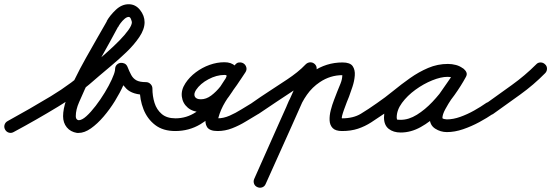

<svg xmlns="http://www.w3.org/2000/svg" viewBox="-49 -589 2604 907"><path d="M-25 23Q-31 12 -27.5 0.5Q-24 -11 -13 -17Q91 -74 190.5 -134Q290 -194 379 -274Q389 -283 411.5 -302.5Q434 -322 462 -347Q490 -372 515.5 -398Q541 -424 557.5 -447Q574 -470 574 -484Q574 -487 570 -498Q566 -509 559 -509Q550 -509 539.5 -500Q529 -491 520.5 -479.5Q512 -468 509 -461Q509 -461 508 -461Q508 -461 508 -461Q469 -388 428 -315.5Q387 -243 352 -168Q340 -141 324.5 -106Q309 -71 309 -40Q309 -23 323 -21Q323 -21 322 -21Q338 -21 359 -40Q380 -59 403 -89Q426 -119 446 -152Q466 -185 479 -213.5Q492 -242 494 -256Q494 -256 494 -256Q494 -255 494 -255Q494 -257 494.5 -260Q495 -263 495 -266Q496 -277 503.5 -284Q511 -291 521 -292Q530 -293 539 -289Q548 -285 553 -274Q562 -251 571 -234.5Q580 -218 595.5 -209.5Q611 -201 641 -201Q653 -201 662 -192Q671 -183 671 -171Q671 -158 662 -149.5Q653 -141 641 -141Q577 -141 548 -170Q519 -199 497 -252Q493 -262 502 -269Q511 -276 523 -278Q535 -280 545.5 -276Q556 -272 555 -260Q555 -258 554.5 -255Q554 -252 554 -249Q554 -249 554 -248Q554 -248 554 -248Q550 -223 534 -187Q518 -151 494 -112Q470 -73 440.5 -38.5Q411 -4 380.5 17.5Q350 39 322 39Q318 39 315 39Q284 34 266.5 12.5Q249 -9 249 -40Q249 -73 264 -118Q279 -163 303.5 -213.5Q328 -264 356.5 -314.5Q385 -365 411 -410.5Q437 -456 456 -489Q456 -489 456 -489Q455 -489 455 -489Q470 -516 498 -542.5Q526 -569 559 -569Q591 -569 612.5 -542Q634 -515 634 -484Q634 -451 609.5 -414.5Q585 -378 548.5 -343Q512 -308 476.5 -278.5Q441 -249 419 -230Q327 -147 225 -85Q123 -23 15 35Q4 41 -7.5 37.5Q-19 34 -25 23Z M641 -201Q653 -201 662 -192Q671 -183 671 -171Q671 -135 681 -103Q691 -71 715 -50.5Q739 -30 780 -30Q832 -30 876 -59Q920 -88 954.5 -130.5Q989 -173 1014 -213Q1020 -224 1021.5 -229.5Q1023 -235 1011 -235Q974 -235 935.5 -214.5Q897 -194 877 -164Q865 -145 871.5 -132.5Q878 -120 900 -120Q925 -120 948.5 -137.5Q972 -155 992.5 -181Q1013 -207 1030 -234.5Q1047 -262 1060 -281Q1069 -293 1081 -294Q1093 -295 1102 -289Q1111 -283 1114.5 -271.5Q1118 -260 1110 -247Q1089 -214 1063 -179Q1037 -144 1015 -107.5Q993 -71 983 -34Q982 -28 982 -28Q982 -28 982 -24Q982 -25 980 -27Q977 -31 976 -30.5Q975 -30 979 -30Q1007 -30 1035.5 -42.5Q1064 -55 1091 -72Q1118 -89 1142 -103Q1142 -103 1142 -103Q1142 -103 1142 -103Q1152 -109 1164 -106Q1176 -103 1183 -92Q1189 -82 1186 -70Q1183 -58 1172 -51Q1143 -34 1112 -15Q1081 4 1047.5 17Q1014 30 979 30Q941 30 929 11Q917 -8 924 -38.5Q931 -69 949 -105Q967 -141 989.5 -176.5Q1012 -212 1031.5 -239.5Q1051 -267 1060 -280Q1068 -293 1080 -294Q1092 -295 1102 -288Q1111 -282 1114.5 -270.5Q1118 -259 1110 -247Q1092 -220 1070.5 -188Q1049 -156 1023.5 -126.5Q998 -97 967.5 -78.5Q937 -60 900 -60Q862 -60 838 -80.5Q814 -101 810 -132.5Q806 -164 827 -196Q846 -225 876 -247.5Q906 -270 941 -282.5Q976 -295 1011 -295Q1044 -295 1061.5 -277.5Q1079 -260 1079.5 -234Q1080 -208 1065 -183Q1035 -132 993 -83Q951 -34 897.5 -2Q844 30 779 30Q721 30 684 1.5Q647 -27 629 -72.5Q611 -118 611 -171Q611 -183 620 -192Q629 -201 641 -201Z M1174 -52Q1164 -45 1151.5 -47.5Q1139 -50 1132 -60Q1125 -70 1127.5 -82.5Q1130 -95 1140 -102Q1181 -131 1223.5 -158.5Q1266 -186 1308 -214Q1332 -230 1354 -247.5Q1376 -265 1395 -285Q1395 -285 1395 -285Q1395 -285 1395 -285Q1404 -294 1416.5 -294.5Q1429 -295 1438 -286Q1447 -278 1447 -265.5Q1447 -253 1439 -244Q1417 -221 1392.5 -201.5Q1368 -182 1342 -164Q1300 -136 1258 -108.5Q1216 -81 1174 -52Q1174 -52 1174 -52Q1174 -52 1174 -52ZM1390 -277Q1395 -288 1406.5 -292.5Q1418 -297 1429 -292Q1441 -287 1445 -275.5Q1449 -264 1444 -252Q1385 -119 1325.5 14Q1266 147 1206 280Q1206 280 1206 280Q1206 280 1206 280Q1201 292 1189.5 296Q1178 300 1167 295Q1155 290 1151 278.5Q1147 267 1152 256Q1211 123 1270.5 -10.5Q1330 -144 1390 -277Q1390 -277 1390 -277Q1390 -277 1390 -277ZM1361 -66Q1357 -55 1345.5 -50Q1334 -45 1322 -49Q1311 -53 1306 -64.5Q1301 -76 1305 -88Q1324 -136 1354.5 -178.5Q1385 -221 1428 -250Q1492 -294 1569 -294Q1605 -294 1617 -276.5Q1629 -259 1627 -232.5Q1625 -206 1616 -179Q1607 -152 1600 -133Q1596 -124 1589.5 -107Q1583 -90 1576.5 -72Q1570 -54 1567 -42Q1564 -30 1567 -30Q1620 -30 1655.5 -51.5Q1691 -73 1732 -102Q1732 -102 1732 -102Q1732 -102 1732 -102Q1742 -109 1754 -106.5Q1766 -104 1774 -94Q1781 -84 1778.5 -72Q1776 -60 1766 -52Q1734 -30 1704.5 -11Q1675 8 1642 19Q1609 30 1567 30Q1536 30 1522.5 16Q1509 2 1508 -20.5Q1507 -43 1513.5 -68.5Q1520 -94 1529 -117Q1538 -140 1544 -156Q1551 -173 1559.5 -194Q1568 -215 1568 -234Q1568 -241 1570.5 -237.5Q1573 -234 1569 -234Q1511 -234 1462 -201Q1426 -177 1401 -141.5Q1376 -106 1361 -66Q1361 -66 1361 -66Q1361 -66 1361 -66Z M1724 -60Q1717 -70 1719.5 -82.5Q1722 -95 1732 -102Q1770 -128 1808.5 -159.5Q1847 -191 1888 -220Q1929 -249 1973.5 -268Q2018 -287 2067 -287Q2086 -287 2105 -282Q2124 -277 2139 -265Q2151 -257 2152 -245.5Q2153 -234 2147 -225Q2141 -216 2130 -212Q2119 -208 2107 -215Q2088 -226 2065 -226Q2034 -226 1993 -209.5Q1952 -193 1913.5 -165Q1875 -137 1850 -103Q1825 -69 1825 -34Q1825 -24 1829 -23.5Q1833 -23 1844 -23Q1882 -23 1920.5 -47Q1959 -71 1993.5 -107.5Q2028 -144 2055 -183Q2082 -222 2099 -252Q2106 -266 2118 -268Q2130 -270 2139 -264Q2149 -259 2154 -248Q2159 -237 2151 -224Q2142 -206 2124 -180.5Q2106 -155 2087 -126.5Q2068 -98 2054.5 -73Q2041 -48 2041 -32Q2041 -28 2050.5 -26.5Q2060 -25 2062 -25Q2092 -25 2125.5 -37Q2159 -49 2191 -67Q2223 -85 2247 -102Q2257 -109 2269 -106.5Q2281 -104 2289 -94Q2296 -84 2293.5 -72Q2291 -60 2281 -52Q2252 -32 2215 -12Q2178 8 2138.5 21.5Q2099 35 2062 35Q2032 35 2006.5 18.5Q1981 2 1981 -32Q1981 -59 1994 -87.5Q2007 -116 2026.5 -145Q2046 -174 2065.5 -201Q2085 -228 2099 -252Q2106 -266 2118 -268Q2130 -270 2139 -264Q2149 -259 2154 -248Q2159 -237 2151 -224Q2130 -185 2098 -140Q2066 -95 2025 -54.5Q1984 -14 1938 11.5Q1892 37 1844 37Q1809 37 1787 19.5Q1765 2 1765 -34Q1765 -72 1784.5 -108.5Q1804 -145 1836.5 -177Q1869 -209 1908.5 -233.5Q1948 -258 1989 -272Q2030 -286 2065 -286Q2104 -286 2137 -267Q2149 -260 2150 -248Q2151 -236 2145 -226Q2139 -217 2127.5 -212.5Q2116 -208 2105 -217Q2096 -222 2086 -224.5Q2076 -227 2067 -227Q2025 -227 1985 -208.5Q1945 -190 1907.5 -162.5Q1870 -135 1834.5 -105Q1799 -75 1766 -52Q1756 -45 1743.5 -47.5Q1731 -50 1724 -60Z M2240 -58Q2232 -68 2234 -80.5Q2236 -93 2247 -100Q2307 -143 2369 -187.5Q2431 -232 2484 -285Q2484 -285 2484 -285Q2484 -285 2484 -285Q2492 -294 2504.5 -294Q2517 -294 2526 -285Q2535 -277 2535 -264.5Q2535 -252 2526 -243Q2472 -188 2408 -142Q2344 -96 2281 -51Q2271 -44 2259 -46Q2247 -48 2240 -58Z"/></svg>

Font: FRB American Cursive Guidelines
Style: Bold Italic
Weight: 700
Italic angle: -25°
Version: Version 2.0;Modular Font Editor K font №1